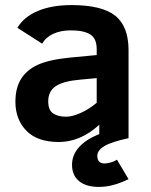

<svg xmlns="http://www.w3.org/2000/svg" viewBox="-20 -547 596 760"><path d="M488.8 162.1Q426.3 192.9 372.1 192.9Q320.8 192.9 293 169.9Q265.1 147 265.1 105Q265.1 66.9 292.5 35.9Q319.8 4.9 373 -16.1V-53.2Q298.3 15.1 212.9 15.1Q127.9 15.1 84.5 -29.5Q41 -74.2 41 -144Q41 -198.7 63.2 -234.4Q85.4 -270 129.2 -290.3Q172.9 -310.5 254.9 -318.8L362.8 -329.1V-352.1Q362.8 -395 336.9 -410.9Q311 -426.8 261.2 -426.8Q220.2 -426.8 190.7 -413.1Q161.1 -399.4 147 -374L48.8 -437Q74.7 -480.5 129.9 -503.7Q185.1 -526.9 263.2 -526.9Q382.8 -526.9 435.8 -485.1Q488.8 -443.4 488.8 -348.1V0Q421.9 14.2 393.6 31Q365.2 47.9 365.2 69.8Q365.2 100.1 394 100.1Q401.9 100.1 416.5 96.4Q431.2 92.8 442.9 85ZM362.8 -237.8 298.8 -231.9Q231 -226.1 200.9 -206.1Q170.9 -186 170.9 -146Q170.9 -110.8 190.4 -97.9Q210 -85 242.2 -85Q265.1 -85 298.1 -99.4Q331.1 -113.8 362.8 -140.1Z"/></svg>

Font: Clear Sans
Style: Bold
Weight: 700
Foundry: Intel Corporation
Version: Version 1.00